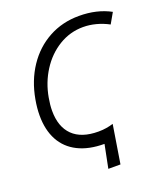

<svg xmlns="http://www.w3.org/2000/svg" viewBox="-155 -838 946 1085"><g transform="rotate(-20 318.0 -295.5)"><path d="M46 -276.5Q46 -321 55 -371Q74 -478 128.2 -559.2Q182.5 -640.5 264.5 -685.2Q346.5 -730 447 -730Q554.5 -730 635.5 -686L599.5 -623Q563.5 -642.5 524.2 -652.8Q485 -663 447.5 -663Q368.5 -663 301.2 -622Q234 -581 189 -510.5Q144 -440 129 -354Q121.5 -313 121.5 -277.5Q121.5 -181 174 -129.5Q226.5 -78 328 -78Q375 -78 418 -91.5L381 139H308L336 -1Q242.5 -1 177.5 -33.8Q112.5 -66.5 79.2 -128.2Q46 -190 46 -276.5Z"/></g></svg>

Font: JuliaMono SemiBoldItalic
Style: Regular
Weight: 600
Italic angle: -9°
Monospace: yes
Designer: cormullion
Foundry: corm
Version: Version 0.049; ttfautohint (v1.8.4)